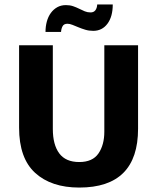

<svg xmlns="http://www.w3.org/2000/svg" viewBox="-20 -834 708 865"><path d="M66 -630H218V-253Q218 -182 247 -143Q276 -104 337 -104Q397 -104 423.5 -142.5Q450 -181 450 -241V-630H602V-254Q602 11 337 11Q211 11 138.5 -55Q66 -121 66 -259ZM185 -690Q185 -715 191 -737Q197 -759 209 -775.5Q221 -792 238 -801.5Q255 -811 277 -811Q295 -811 309.5 -806Q324 -801 337 -794.5Q350 -788 362 -783Q374 -778 388 -778Q402 -778 409.5 -787.5Q417 -797 418 -814H488Q488 -759 464 -727Q440 -695 400 -695Q381 -695 364.5 -700Q348 -705 333.5 -711Q319 -717 306.5 -722Q294 -727 284 -727Q268 -727 262 -716Q256 -705 255 -690Z"/></svg>

Font: Mukta Mahee ExtraBold
Style: Regular
Weight: 800
Designer: Shuchita Grover, Noopur Datye, Girish Dalvi, Yashodeep Gholap
Foundry: Ek Type
Version: Version 2.538;PS 1.000;hotconv 16.6.51;makeotf.lib2.5.65220;